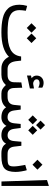

<svg xmlns="http://www.w3.org/2000/svg" viewBox="991 -1708 717 2739"><g transform="rotate(90 1349.5 -338.5)"><path d="M985.8 -87.9Q994.6 -87.9 994.6 -52.7V-36.1Q994.6 0 985.8 0H955.1Q900.4 0 857.7 -27.6Q814.9 -55.2 790 -107.4Q683.6 0 442.9 0Q381.8 0 332.8 -4.6Q283.7 -9.3 237.5 -20Q191.4 -30.8 157.7 -50Q124 -69.3 98.6 -97.2Q73.2 -125 60.3 -165.3Q47.4 -205.6 47.4 -257.3Q47.4 -310.1 64 -367.2L133.3 -348.6Q124.5 -288.6 124.5 -256.3Q124.5 -224.6 133.3 -199.5Q142.1 -174.3 157 -157Q171.9 -139.6 195.8 -127Q219.7 -114.3 245.4 -106.9Q271 -99.6 306.4 -95.5Q341.8 -91.3 374.3 -89.8Q406.7 -88.4 449.7 -88.4Q526.4 -88.4 583 -97.7Q639.6 -106.9 683.8 -128.7Q728 -150.4 753.4 -188.5Q778.8 -226.6 785.6 -281.2H844.7Q852.1 -190.4 864.7 -157.7Q891.6 -87.9 966.3 -87.9ZM525.9 -497.1 593.8 -429.2 525.9 -361.8 458.5 -429.2ZM378.9 -497.1 446.8 -429.2 378.9 -361.8 311.5 -429.2Z M1329.1 0H1313Q1276.9 0 1250.5 -14.9Q1224.1 -29.8 1192.9 -63.5Q1135.7 0 1045.4 0H979.5Q969.2 0 965.6 -8.5Q961.9 -17.1 961.9 -36.1V-52.7Q961.9 -71.8 965.3 -79.8Q968.8 -87.9 979.5 -87.9H1047.4Q1150.9 -87.9 1153.3 -179.2L1155.8 -284.2L1231 -296.9L1235.4 -179.2Q1236.8 -134.8 1258.1 -111.3Q1279.3 -87.9 1314.5 -87.9H1329.1Q1337.9 -87.9 1337.9 -52.7V-36.1Q1337.9 0 1329.1 0ZM1095.7 -431.2Q1077.1 -444.8 1067.6 -462.2Q1058.1 -479.5 1058.1 -502Q1058.1 -546.4 1086.9 -574.2Q1115.7 -602.1 1163.1 -602.1Q1171.9 -602.1 1180.9 -600.8Q1189.9 -599.6 1198.5 -597.2Q1207 -594.7 1215.1 -591.3Q1223.1 -587.9 1231 -583V-526.9Q1191.9 -544.9 1167 -544.9Q1144 -544.9 1127.9 -534.4Q1111.8 -523.9 1111.8 -502Q1111.8 -467.8 1159.7 -454.1Q1163.1 -453.1 1170.4 -453.1Q1176.3 -453.1 1187.3 -454.8Q1198.2 -456.5 1214.6 -460Q1231 -463.4 1242.2 -464.8V-406.2Q1223.1 -401.9 1196 -396Q1168.9 -390.1 1148.7 -386Q1128.4 -381.8 1103.3 -376Q1078.1 -370.1 1057.1 -364.7V-421.9Q1062.5 -423.3 1069.6 -424.8Q1076.7 -426.3 1083.5 -428Q1090.3 -429.7 1095.7 -431.2Z M1764.6 -622.6 1828.6 -558.6 1764.6 -494.6 1700.7 -558.6ZM1839.4 -510.7 1903.3 -446.8 1839.4 -382.8 1775.4 -446.8ZM1689.9 -510.7 1753.9 -446.8 1689.9 -382.8 1626 -446.8ZM1476.6 -182.1 1485.8 -274.9H1543.5L1555.7 -181.6Q1562 -133.8 1585.9 -110.8Q1609.9 -87.9 1653.3 -87.9Q1690.4 -87.9 1712.2 -111.8Q1733.9 -135.7 1738.8 -182.1L1748 -274.9H1805.7L1817.9 -181.2Q1824.2 -134.3 1847.4 -111.3Q1870.6 -88.4 1911.1 -88.4Q1947.8 -88.4 1968.3 -111.8Q1988.8 -135.3 1992.7 -182.1L2002 -284.7H2059.6L2071.8 -181.2Q2083 -89.8 2169.4 -88.4L2191.9 -87.9Q2200.7 -87.9 2200.7 -52.7V-36.1Q2200.7 0 2191.9 0H2166.5Q2064.5 0 2030.3 -66.9Q1993.2 0 1910.2 0Q1811.5 0 1776.4 -72.3Q1733.4 0 1654.3 0Q1552.7 0 1511.2 -66.9Q1461.9 0 1360.8 0H1329.1Q1317.9 0 1314.2 -8.3Q1310.5 -16.6 1310.5 -36.1V-52.7Q1310.5 -71.8 1314.2 -79.8Q1317.9 -87.9 1329.1 -87.9H1361.8Q1467.3 -87.9 1476.6 -182.1Z M2210.4 0H2187.5Q2175.8 0 2171.9 -8.5Q2168 -17.1 2168 -36.1V-52.7Q2168 -71.8 2171.6 -79.8Q2175.3 -87.9 2186.5 -87.9H2212.4Q2237.3 -87.9 2251.2 -88.1Q2265.1 -88.4 2281.7 -89.6Q2298.3 -90.8 2306.9 -93.3Q2315.4 -95.7 2325.2 -100.3Q2335 -105 2339.1 -111.1Q2343.3 -117.2 2347.4 -127Q2351.6 -136.7 2352.8 -148.9Q2354 -161.1 2354 -177.7Q2354 -205.1 2348.4 -245.6Q2342.8 -286.1 2337.4 -313L2332 -339.8L2407.7 -362.3Q2410.6 -353.5 2414.8 -338.4Q2418.9 -323.2 2425.8 -281.2Q2432.6 -239.3 2432.6 -202.6Q2432.6 -89.4 2384 -44.7Q2335.4 0 2210.4 0ZM2329.6 -585.4 2400.4 -514.2 2329.6 -443.4 2258.3 -514.2Z M2547.9 -650.4 2632.3 -677.2V-1H2568.8Z"/></g></svg>

Font: Samim FD-WOL
Style: FD-WOL
Weight: 400
Foundry: DejaVu fonts team - Redesigned by Saber Rastikerdar
Version: Version 4.0.0